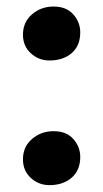

<svg xmlns="http://www.w3.org/2000/svg" viewBox="-20 -544 307 573"><path d="M127.5 -363.5Q95.5 -363.5 72 -385Q48.5 -406.5 48.5 -440.5Q48.5 -478 75.5 -501.2Q102.5 -524.5 140 -524.5Q178 -524.5 198.8 -501Q219.5 -477.5 219.5 -447.5Q219.5 -407.5 194 -385.5Q168.5 -363.5 127.5 -363.5ZM127.5 8.5Q95.5 8.5 72 -13Q48.5 -34.5 48.5 -68.5Q48.5 -106 75.5 -129.2Q102.5 -152.5 140 -152.5Q178.5 -152.5 199 -129Q219.5 -105.5 219.5 -75.5Q219.5 -36 194 -13.8Q168.5 8.5 127.5 8.5Z"/></svg>

Font: Merriweather 72pt ExtraBold
Style: Regular
Weight: 800
Version: Version 2.100